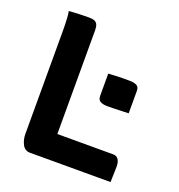

<svg xmlns="http://www.w3.org/2000/svg" viewBox="-128 -812 856 919"><g transform="rotate(20 300.0 -352.5)"><path d="M348 -484Q366 -485 384.5 -486Q403 -487 421.5 -487Q440 -487 456 -487Q477 -487 491 -480.5Q505 -474 505 -453V-339Q488 -338 469 -337.5Q450 -337 432 -336.5Q414 -336 396 -336Q376 -336 362 -343Q348 -350 348 -371ZM125 0Q112 0 102 -6.5Q92 -13 86 -25Q80 -37 77 -50Q74 -63 74 -77Q74 -144 74 -211Q74 -278 74 -344.5Q74 -411 74 -476Q74 -541 74 -605Q74 -622 73.5 -638Q73 -654 72 -669.5Q71 -685 68 -701Q93 -703 118 -704Q143 -705 170 -705Q188 -705 198.5 -700.5Q209 -696 213.5 -685.5Q218 -675 218 -657Q218 -594 218 -528.5Q218 -463 218 -396Q218 -329 218 -262Q218 -195 218 -129H501Q511 -129 517.5 -126Q524 -123 528.5 -116.5Q533 -110 535.5 -101Q538 -92 538 -79Q538 -65 537.5 -51.5Q537 -38 536.5 -25.5Q536 -13 536 0Z"/></g></svg>

Font: Rec Mono Semicasual
Style: Bold
Weight: 700
Version: Version 1.085; ttfautohint (v1.8.4.7-5d5b)